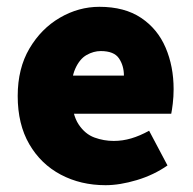

<svg xmlns="http://www.w3.org/2000/svg" viewBox="-20 -532 566 564"><path d="M290 12Q217 12 158.5 -19Q100 -50 66 -108.5Q32 -167 32 -250Q32 -331 66.5 -389.5Q101 -448 156 -480Q211 -512 272 -512Q346 -512 394.5 -479.5Q443 -447 466.5 -392Q490 -337 490 -270Q490 -248 487.5 -227.5Q485 -207 483 -198H168L166 -310H344Q344 -339 329.5 -360.5Q315 -382 276 -382Q255 -382 234.5 -370.5Q214 -359 201 -330Q188 -301 190 -250Q192 -195 211 -166.5Q230 -138 257.5 -128Q285 -118 314 -118Q340 -118 365.5 -125.5Q391 -133 418 -148L472 -46Q432 -18 382 -3Q332 12 290 12Z"/></svg>

Font: Source Sans 3 ExtraLight Black
Style: Regular
Weight: 900
Version: Version 3.052;hotconv 1.1.0;makeotfexe 2.6.0